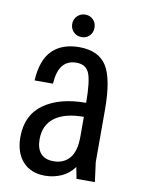

<svg xmlns="http://www.w3.org/2000/svg" viewBox="-81 -745 595 810"><g transform="rotate(10 217.0 -339.5)"><path d="M55.7 -378.3H134.4Q138 -432.6 158.7 -457.6Q179.4 -482.6 217.3 -482.6Q258.1 -482.6 272 -449.1Q285.9 -415.6 286.4 -323Q172.7 -323 105.4 -274.9Q38.1 -226.7 38.1 -133Q38.1 -67 72.5 -28.5Q106.9 10 168.3 10Q204.3 10 237.4 -4.4Q270.6 -18.9 292.4 -49.4L302 0H380.7L369.7 -83.9V-307.7Q369.7 -440.4 335.1 -494.9Q300.4 -549.3 218.1 -549.3Q143.9 -549.3 102.3 -507.9Q60.7 -466.6 55.7 -378.3ZM287.1 -263.1V-179.4Q287.1 -115.3 261.9 -85.9Q236.7 -56.4 193.6 -56.4Q156.3 -56.4 137.9 -77.6Q119.6 -98.7 119.6 -137.7Q119.6 -198.9 162.9 -231Q206.3 -263.1 287.1 -263.1ZM219 -592.7Q239.3 -592.7 252.7 -606.4Q266.1 -620.1 266.1 -641.1Q266.1 -661.4 252.6 -675.2Q239 -689 218.9 -689Q198.6 -689 184.6 -675.1Q170.6 -661.2 170.6 -641.3Q170.6 -620.1 184.6 -606.4Q198.6 -592.7 219 -592.7Z"/></g></svg>

Font: Secuela Black
Style: Regular
Weight: 900
Designer: Fernando Haro
Foundry: deFharo
Version: Version 1.704